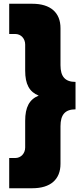

<svg xmlns="http://www.w3.org/2000/svg" viewBox="-20 -838 443 1022"><path d="M152 164C249 164 302 117 302 34V-166C302 -228 327 -256 382 -256V-402C327 -402 302 -430 302 -491V-688C302 -771 249 -818 152 -818H29V-657H62C91 -657 114 -633 114 -601V-462C114 -390 136 -349 186 -329C136 -309 114 -267 114 -195V-53C114 -21 91 3 62 3H29V164Z"/></svg>

Font: Arthouse Owned Black
Style: Regular
Weight: 900
Designer: Jeremy Tribby
Foundry: Tribby Type
Version: Version 1.000;PS 001.000;hotconv 1.0.88;makeotf.lib2.5.64775